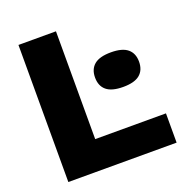

<svg xmlns="http://www.w3.org/2000/svg" viewBox="-132 -857 928 974"><g transform="rotate(-20 332.0 -370.0)"><path d="M72.5 0V-740H275V-158H657V0ZM500 -358Q438.5 -358 409.8 -382Q381 -406 381 -451.5Q381 -496.5 409.8 -520.5Q438.5 -544.5 500 -544.5Q561 -544.5 589.8 -520.5Q618.5 -496.5 618.5 -451.5Q618.5 -406 589.8 -382Q561 -358 500 -358Z"/></g></svg>

Font: Encode Sans Expanded ExtraBold
Style: Regular
Weight: 800
Width: 7
Designer: Multiple Designers
Foundry: Impallari Type
Version: Version 3.000; ttfautohint (v1.8.3) -l 8 -r 50 -G 200 -x 14 